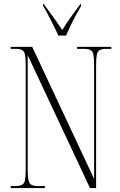

<svg xmlns="http://www.w3.org/2000/svg" viewBox="-20 -951 609 971"><path d="M34 0V-10H55Q79 -10 91 -16Q103 -22 106.5 -40.5Q110 -59 110 -96V-619Q110 -656 106.5 -674Q103 -692 91.5 -698Q80 -704 56 -704H34V-714H143L456 -46V-619Q456 -656 452.5 -674Q449 -692 437.5 -698Q426 -704 402 -704H370V-714H543V-704H521Q497 -704 485 -698Q473 -692 469.5 -673.5Q466 -655 466 -618V0H435L120 -672V-96Q120 -59 124 -40.5Q128 -22 139.5 -16Q151 -10 175 -10H207V0ZM275 -771Q265 -794 251 -821.5Q237 -849 223.5 -875.5Q210 -902 198 -921V-931H201Q227 -895 250 -863.5Q273 -832 295 -799Q315 -832 337.5 -863.5Q360 -895 387 -931H390V-921Q379 -902 364.5 -875.5Q350 -849 337 -821.5Q324 -794 314 -771Z"/></svg>

Font: Noto Serif Display ExtraCondensed ExtraLight
Style: Regular
Weight: 200
Width: 2
Designer: Monotype Design Team
Foundry: Monotype Imaging Inc.
Version: Version 2.009